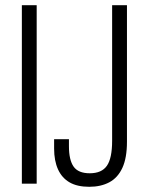

<svg xmlns="http://www.w3.org/2000/svg" viewBox="-20 -706 567 738"><path d="M64 0V-686H121V0ZM323 12Q277 12 247.5 -5Q218 -22 203 -55Q188 -88 188 -135V-171H245V-144Q245 -91 263 -65.5Q281 -40 325 -40Q371 -40 391 -69Q411 -98 411 -165V-686H468V-161Q468 -99 450.5 -61Q433 -23 400.5 -5.5Q368 12 323 12Z"/></svg>

Font: Archivo ExtraCondensed ExtraLight
Style: Regular
Weight: 250
Width: 2
Designer: Hector Gatti
Foundry: Omnibus-Type
Version: Version 2.001